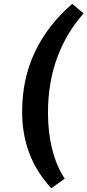

<svg xmlns="http://www.w3.org/2000/svg" viewBox="-20 -810 461 1012"><path d="M420.9 -739.3Q330.6 -638.7 281.7 -506.8Q232.9 -375 232.9 -214.8Q232.9 -110.8 255.6 -21.7Q278.3 67.4 321.3 131.8L250.5 182.1Q174.8 101.1 135.7 0.7Q96.7 -99.6 96.7 -221.7Q96.7 -393.6 163.8 -535.6Q231 -677.7 360.8 -789.6Z"/></svg>

Font: Proza Libre
Style: SemiBold Italic
Weight: 600
Designer: Jasper de Waard
Foundry: Jasper de Waard
Version: Version 1.000; ttfautohint (v1.4.1.8-43bc)